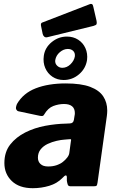

<svg xmlns="http://www.w3.org/2000/svg" viewBox="-20 -978 608 1008"><path d="M308 -44Q280 -15 238.5 -2.5Q197 10 152 10Q81 10 42 -27.5Q3 -65 3 -122Q3 -180 33.5 -219Q64 -258 112.5 -282.5Q161 -307 217.5 -317.5Q274 -328 326 -329L346 -330Q365 -330 368 -349L371 -368Q372 -373 372.5 -376.5Q373 -380 373 -384Q373 -408 358.5 -420Q344 -432 316 -432Q288 -432 260 -421.5Q232 -411 212 -377Q209 -371 204.5 -369.5Q200 -368 189 -370L76 -394Q69 -396 65 -404Q61 -412 69 -432Q102 -489 168 -514.5Q234 -540 325 -540Q406 -540 453.5 -522Q501 -504 522 -472Q543 -440 543 -398Q543 -391 542.5 -384Q542 -377 541 -369L492 -19Q490 -6 487 -3Q484 0 471 0H351Q339 0 336 -8Q333 -16 331 -29V-48Q330 -68 308 -44ZM352 -235Q354 -244 353 -246Q352 -248 343 -247L319 -245Q301 -244 277 -238.5Q253 -233 230.5 -222.5Q208 -212 193.5 -194Q179 -176 179 -150Q179 -130 192.5 -117Q206 -104 233 -104Q258 -104 278 -111Q298 -118 310 -128Q323 -138 333 -151Q343 -164 344 -176ZM487 -868Q489 -857 487 -851.5Q485 -846 471 -842L230 -783Q219 -780 212.5 -785.5Q206 -791 204 -800L196 -839Q192 -855 200 -859L451 -956Q457 -959 462.5 -956.5Q468 -954 470 -942ZM437 -663Q430 -618 395 -588Q360 -558 314 -558Q281 -558 255.5 -575Q230 -592 217.5 -621Q205 -650 210 -685Q216 -728 251.5 -757Q287 -786 331 -786Q365 -786 390.5 -769.5Q416 -753 428.5 -725Q441 -697 437 -663ZM373 -682Q375 -700 364.5 -710.5Q354 -721 336 -721Q314 -721 294 -704Q274 -687 270 -662Q268 -645 279.5 -633.5Q291 -622 307 -622Q331 -622 350 -640.5Q369 -659 373 -682Z"/></svg>

Font: Libre Franklin Thin ExtraBold
Style: Italic
Weight: 800
Italic angle: -8°
Version: Version 2.000